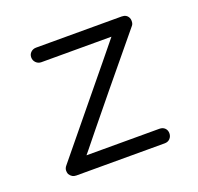

<svg xmlns="http://www.w3.org/2000/svg" viewBox="-82 -494 600 582"><g transform="rotate(-20 218.0 -203.0)"><path d="M71 0Q57 0 49 -13Q48 -16 47.5 -18.5Q47 -21 47 -24Q47 -32 53 -39Q133 -137 184.5 -199.5Q236 -262 264.5 -297Q293 -332 304 -345.5Q315 -359 315 -359H89Q79 -359 72 -366Q65 -373 65 -383Q65 -393 72 -399.5Q79 -406 89 -406H365Q381 -406 387 -393Q389 -389 389 -383Q389 -373 384 -368Q304 -271 252.5 -208.5Q201 -146 172.5 -110.5Q144 -75 132.5 -61Q121 -47 121 -47H356Q367 -47 373.5 -40.5Q380 -34 380 -24Q380 -14 373.5 -7Q367 0 356 0Z"/></g></svg>

Font: Zen Kurenaido
Style: ARC
Weight: 400
Designer: Yoshimichi Ohira
Foundry: Positype
Version: Version 1.001